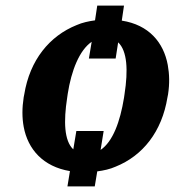

<svg xmlns="http://www.w3.org/2000/svg" viewBox="-20 -608 627 689"><path d="M65 -259C59 -220 59 -186 65 -153C80 -72 135 -10 231 6L222 61H320L329 7C352 4 375 -1 395 -10C492 -49 561 -135 581 -259L583 -269C589 -308 588 -342 582 -375C567 -456 514 -519 417 -534L425 -588H329L321 -535C299 -532 275 -527 255 -518C158 -479 87 -393 67 -269ZM221 -257 223 -271C236 -355 265 -428 309 -458L299 -398H395L404 -456C437 -425 440 -355 427 -271L425 -257C411 -171 385 -100 341 -70L352 -138H254L243 -72C210 -103 208 -173 221 -257Z"/></svg>

Font: Aerodynamic
Style: BdObl
Weight: 500
Designer: Google
Version: Version 2.000980; 2014